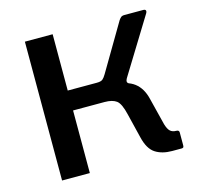

<svg xmlns="http://www.w3.org/2000/svg" viewBox="-83 -619 737 708"><g transform="rotate(-15 285.0 -265.0)"><path d="M70 0V-530H176V-315H309L345 -292Q396 -291 423.5 -270Q451 -249 461 -207L487 -103Q493 -83 501.5 -75.5Q510 -68 524 -68Q535 -68 535 -59V-10Q535 -4 533 -2Q531 0 526 0H490Q452 0 426.5 -16.5Q401 -33 390 -79L367 -173Q357 -216 341.5 -227.5Q326 -239 296 -239H176V0ZM287 -273V-315Q303 -315 309.5 -320.5Q316 -326 323 -338L428 -516Q432 -522 436.5 -526Q441 -530 450 -530H522Q529 -530 531 -526Q533 -522 529 -515L398 -302Q394 -295 394.5 -290Q395 -285 403 -281Z"/></g></svg>

Font: Libre Franklin Medium
Style: Regular
Weight: 500
Designer: Pablo Impallari, Rodrigo Fuenzalida, Nhung Nguyen
Foundry: Impallari Type
Version: Version 3.000